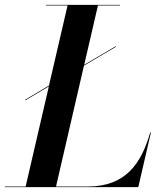

<svg xmlns="http://www.w3.org/2000/svg" viewBox="-66 -770 670 790"><path d="M38 -360V-357L135 -414.5L39.5 -2.5H-46V0H503L555 -225H552C515.5 -98 452 -2.5 295 -2.5H164.5L279.5 -500L410.5 -577V-580L280.5 -503.5L337 -747.5H427.5V-750H123V-747.5H212L135.5 -418Z"/></svg>

Font: Bodoni* 72pt Medium
Style: Italic
Weight: 500
Italic angle: -13°
Version: Version 2.3